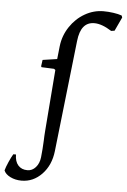

<svg xmlns="http://www.w3.org/2000/svg" viewBox="-188 -787 708 1074"><g transform="rotate(5 165.5 -250.0)"><path d="M33 -441 114 -453 122 -527Q129 -586 162 -635.5Q195 -685 244.5 -713.5Q294 -742 349 -742Q376 -742 404.5 -738Q433 -734 452 -727L456 -716L420 -639L401 -636Q346 -671 304 -671Q266 -671 244 -644.5Q222 -618 216 -563L146 61Q137 141 88.5 191.5Q40 242 -26 242Q-61 242 -89 228Q-117 214 -125 193Q-120 174 -107 144.5Q-94 115 -84 99H-69Q-69 138 -50 159.5Q-31 181 2 181Q29 181 48.5 159Q68 137 72 102Q77 56 79 9Q79 0 80 -17.5Q81 -35 82 -47L109 -391L101 -397L31 -400L28 -405Z"/></g></svg>

Font: Alegreya SC Medium
Style: Italic
Weight: 500
Italic angle: -7°
Designer: Juan Pablo del Peral
Foundry: Huerta Tipografica
Version: Version 2.007; ttfautohint (v1.6)